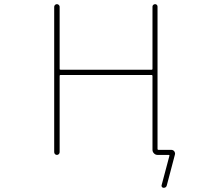

<svg xmlns="http://www.w3.org/2000/svg" viewBox="-20 -773 1040 929"><path d="M771.5 135.7Q766.6 135.7 763.7 131.8Q760.7 127.9 761.7 124L799.8 -19.5Q800.8 -23.4 796.9 -23.4H742.2Q732.4 -23.4 725.1 -30.8Q717.8 -38.1 717.8 -47.9V-405.3Q717.8 -410.2 713.9 -410.2H273.4Q268.6 -410.2 268.6 -405.3V-37.1Q268.6 -31.2 264.6 -27.3Q260.7 -23.4 255.4 -23.4Q250 -23.4 246.1 -27.3Q242.2 -31.2 242.2 -37.1V-740.2Q242.2 -745.1 246.1 -749Q250 -752.9 255.4 -752.9Q260.7 -752.9 264.6 -749Q268.6 -745.1 268.6 -740.2V-439.5Q268.6 -435.5 273.4 -435.5H713.9Q717.8 -435.5 717.8 -439.5V-741.2Q717.8 -746.1 721.7 -749.5Q725.6 -752.9 730.5 -752.9Q735.4 -752.9 738.8 -749.5Q742.2 -746.1 742.2 -741.2V-52.7Q742.2 -47.9 747.1 -47.9H808.6Q817.4 -47.9 823.2 -41Q827.1 -35.2 827.1 -29.3Q827.1 -27.3 826.2 -24.4L787.1 124Q784.2 135.7 771.5 135.7Z"/></svg>

Font: Rounded-X Mgen+ 2m thin
Style: Regular
Weight: 100
Designer: [Source Han Sans]
Ryoko NISHIZUKA  (kana & ideographs); Paul D. Hunt (Latin, Greek & Cyrillic); Wenlong ZHANG  (bopomofo
Version: Version 1.059.20150602